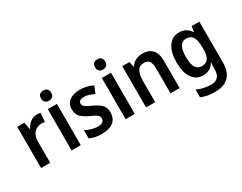

<svg xmlns="http://www.w3.org/2000/svg" viewBox="-105 -1348 2750 2184"><g transform="rotate(-30 1270.0 -256.0)"><path d="M334 -552Q345 -552 358.5 -551Q372 -550 384 -547L373 -430Q364 -433 351.5 -434.5Q339 -436 330 -436Q273 -436 233.5 -396Q194 -356 194 -280V0H74V-542H167L184 -450H190Q211 -492 248 -522Q285 -552 334 -552Z M536 -752Q565 -752 583.5 -736Q602 -720 602 -685Q602 -650 583.5 -634Q565 -618 536 -618Q506 -618 487.5 -634Q469 -650 469 -685Q469 -721 487.5 -736.5Q506 -752 536 -752ZM595 -542V0H475V-542Z M1075 -156Q1075 -74 1021.5 -32Q968 10 870 10Q820 10 782.5 2Q745 -6 711 -22V-130Q745 -111 788 -98Q831 -85 871 -85Q915 -85 935 -101Q955 -117 955 -145Q955 -160 948 -173Q941 -186 918 -201Q895 -216 848 -236Q779 -268 744.5 -303Q710 -338 710 -404Q710 -476 762 -514Q814 -552 902 -552Q989 -552 1069 -512L1031 -420Q998 -436 967 -446.5Q936 -457 901 -457Q829 -457 829 -409Q829 -393 837.5 -380.5Q846 -368 869 -355Q892 -342 935 -322Q977 -303 1008.5 -281.5Q1040 -260 1057.5 -230.5Q1075 -201 1075 -156Z M1246 -752Q1275 -752 1293.5 -736Q1312 -720 1312 -685Q1312 -650 1293.5 -634Q1275 -618 1246 -618Q1216 -618 1197.5 -634Q1179 -650 1179 -685Q1179 -721 1197.5 -736.5Q1216 -752 1246 -752ZM1305 -542V0H1185V-542Z M1720 -552Q1802 -552 1848 -504.5Q1894 -457 1894 -357V0H1774V-330Q1774 -390 1753.5 -421Q1733 -452 1688 -452Q1623 -452 1598 -406Q1573 -360 1573 -267V0H1453V-542H1547L1562 -472H1569Q1593 -514 1633.5 -533Q1674 -552 1720 -552Z M2204 -552Q2249 -552 2285.5 -533Q2322 -514 2349 -472H2354L2365 -542H2466V-4Q2466 115 2405 177.5Q2344 240 2220 240Q2169 240 2125.5 232Q2082 224 2042 207V106Q2086 126 2133 136Q2180 146 2226 146Q2285 146 2315.5 113.5Q2346 81 2346 13V0Q2346 -17 2347 -37Q2348 -57 2350 -72H2346Q2319 -28 2282.5 -9Q2246 10 2201 10Q2110 10 2059.5 -64Q2009 -138 2009 -269Q2009 -403 2060.5 -477.5Q2112 -552 2204 -552ZM2236 -451Q2132 -451 2132 -268Q2132 -89 2238 -89Q2295 -89 2322.5 -126Q2350 -163 2350 -250V-271Q2350 -368 2322.5 -409.5Q2295 -451 2236 -451Z"/></g></svg>

Font: Noto Sans Malayalam SemiCondensed SemiBold
Style: Regular
Weight: 600
Width: 4
Designer: Jelle Bosma - Monotype Design Team
Foundry: Monotype Imaging Inc.
Version: Version 2.104; ttfautohint (v1.8.4.7-5d5b)